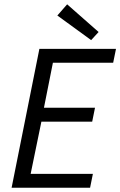

<svg xmlns="http://www.w3.org/2000/svg" viewBox="-20 -887 568 907"><path d="M34.8 0 166.1 -656.3H528L514.6 -590.6H229.9L187.6 -378H428.8L415.5 -312.2H175.5L124.8 -65.7H418.8L405.5 0ZM410.6 -697.5 250.9 -813.7 297.2 -866.6 445.8 -735.8Z"/></svg>

Font: Source Sans Variable
Style: Italic
Weight: 200
Italic angle: -11°
Designer: Paul D. Hunt
Foundry: Adobe Systems Incorporated
Version: Version 3.006;hotconv 1.0.111;makeotfexe 2.5.65597